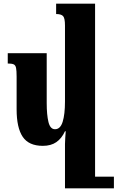

<svg xmlns="http://www.w3.org/2000/svg" viewBox="-20 -780 637 1040"><path d="M212 10Q136 10 103 -39Q70 -88 70 -188V-365Q70 -397 67 -412Q64 -427 54 -431.5Q44 -436 22 -436V-492H233V-222Q233 -158 242.5 -119Q252 -80 278 -80Q307 -80 319.5 -120.5Q332 -161 332 -230V-642Q332 -682 321.5 -693Q311 -704 284 -704V-760H495V177H597V240H332V0Q332 -17 333.5 -34.5Q335 -52 336 -69H332Q314 -30 285 -10Q256 10 212 10Z"/></svg>

Font: Noto Serif Armenian ExtraCondensed Black
Style: Regular
Weight: 900
Width: 2
Designer: Monotype Design Team
Foundry: Monotype Imaging Inc.
Version: Version 2.008; ttfautohint (v1.8.4.7-5d5b)